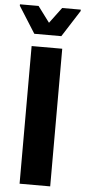

<svg xmlns="http://www.w3.org/2000/svg" viewBox="-73 -923 424 956"><g transform="rotate(5 139.0 -445.0)"><path d="M63 0V-688H216V0ZM71 -750 -13 -883V-890H80L139 -811L198 -890H291V-883L206 -750Z"/></g></svg>

Font: Saira SemiCondensed
Style: Bold
Weight: 700
Width: 4
Designer: Hector Gatti with collaboration of the Omnibus-Type team
Foundry: Omnibus-Type
Version: Version 1.101